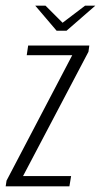

<svg xmlns="http://www.w3.org/2000/svg" viewBox="-40 -655 355 675"><path d="M-20 0 -17 -20 214 -461H54L59 -495H274L271 -473L41 -36H210L204 0ZM159 -547 84 -635H120L180 -575L259 -635H295L194 -547Z"/></svg>

Font: Alumni Sans Light
Style: Italic
Weight: 300
Italic angle: -8°
Version: Version 1.016